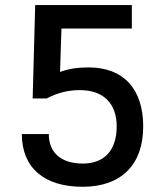

<svg xmlns="http://www.w3.org/2000/svg" viewBox="-20 -713 626 743"><path d="M299.8 9.8C448.7 9.8 534.2 -75.2 534.2 -223.6C534.2 -369.1 457.5 -452.1 323.2 -452.1C286.1 -452.1 249.5 -448.2 212.4 -434.6L217.8 -602.5H490.2V-693.4H116.2L106.4 -332H161.1C200.7 -353.5 243.2 -364.3 289.1 -364.3C379.9 -364.3 431.6 -313 431.6 -223.6C431.6 -132.3 384.3 -80.1 300.8 -80.1C216.3 -80.1 168.9 -122.1 168.9 -194.3H64.5C64.5 -64.5 149.9 9.8 299.8 9.8Z"/></svg>

Font: Cascadia Mono NF
Style: Regular
Weight: 400
Monospace: yes
Designer: Aaron Bell
Foundry: Saja Typeworks
Version: Version 2404.023